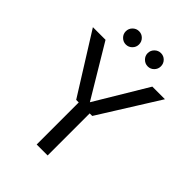

<svg xmlns="http://www.w3.org/2000/svg" viewBox="-250 -990 1103 1103"><g transform="rotate(45 302.0 -438.0)"><path d="M236.6 -341.7 9.1 -705H111.7L312.5 -369.9H291.1L492 -705H594.5L367.1 -341.7ZM257.3 0V-361.7H346.3V0ZM213 -768.1Q191.3 -768.1 175.3 -784Q159.3 -799.9 159.3 -821.8Q159.3 -844.7 175.3 -860.5Q191.3 -876.3 213 -876.3Q235.4 -876.3 251.1 -860.5Q266.8 -844.7 266.8 -821.8Q266.8 -799.9 251.1 -784Q235.4 -768.1 213 -768.1ZM391 -768.1Q369.4 -768.1 353.2 -784Q337 -799.9 337 -821.8Q337 -844.7 353.2 -860.5Q369.4 -876.3 391 -876.3Q413.5 -876.3 429 -860.5Q444.6 -844.7 444.6 -821.8Q444.6 -799.9 429 -784Q413.5 -768.1 391 -768.1Z"/></g></svg>

Font: TikTok Sans Light
Style: Regular
Weight: 300
Version: Version 4.000